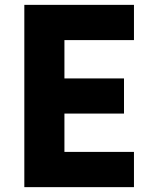

<svg xmlns="http://www.w3.org/2000/svg" viewBox="-20 -770 622 790"><path d="M531.2 -605H245.1V-447.3H490.2V-302.7H245.1V-145H531.2V0H80.1V-750H531.2Z"/></svg>

Font: Now Alt
Style: Bold
Weight: 700
Designer: Alfredo Marco Pradil
Foundry: Alfredo Marco Pradil
Version: Version 1.002;PS 001.002;hotconv 1.0.88;makeotf.lib2.5.64775